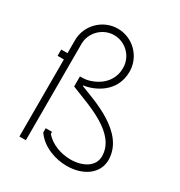

<svg xmlns="http://www.w3.org/2000/svg" viewBox="-166 -802 866 926"><g transform="rotate(30 267.5 -339.5)"><path d="M196 -87V-98H161V-74L164 -70C204 -16 276 9 339 9C431 9 500 -41 500 -116C500 -270 293 -332 214 -364V-367C274 -375 375 -421 375 -536C375 -620 307 -688 223 -688C140 -688 71 -620 71 -536V-464H36V-429H71V0H107V-536C107 -600 160 -652 223 -652C287 -652 339 -600 339 -536C339 -430 233 -397 196 -397H179V-341L189 -337C286 -297 464 -244 464 -116C464 -58 405 -27 339 -27C288 -27 230 -46 196 -87Z"/></g></svg>

Font: Rawengulk
Style: Regular
Weight: 400
Version: Version 0.9